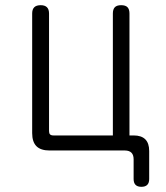

<svg xmlns="http://www.w3.org/2000/svg" viewBox="-20 -580 640 740"><path d="M555 110Q555 125 547.5 132.5Q540 140 525 140Q510 140 502.5 132.5Q495 125 495 110V34Q495 17 486.5 8.5Q478 0 461 0H171Q137 0 120.5 -16.5Q104 -33 104 -67V-528Q104 -544 112 -552Q120 -560 137 -560Q153 -560 161 -552Q169 -544 169 -528V-75Q169 -66 173 -62Q177 -58 186 -58H415V-528Q415 -544 422.5 -552Q430 -560 447 -560Q464 -560 471.5 -552Q479 -544 479 -528V-58H495Q525 -58 540 -43Q555 -28 555 2Z"/></svg>

Font: Maple Mono ExtraLight
Style: Regular
Weight: 275
Monospace: yes
Designer: subframe7536
Version: Version 7.000